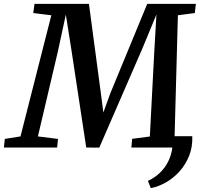

<svg xmlns="http://www.w3.org/2000/svg" viewBox="-58 -763 1040 993"><path d="M936.5 -58.5Q938.5 -3.5 920.5 42Q902.5 87.5 871 122.8Q839.5 158 800.5 180.2Q761.5 202.5 722 210L707 172.5Q749 153.5 779.2 120.2Q809.5 87 824.2 42Q839 -3 834.5 -58.5ZM-38 0 -33 -44.5 48 -57.5 207.5 -684 114 -695.5 120.5 -743H402L464 -278L476.5 -181L513 -281.5L703.5 -743H955L949.5 -695.5L862 -684L845 -57.5L931 -44.5L927.5 0H621.5L625.5 -45L717 -57L739.5 -488.5L751 -688L678.5 -512.5L455.5 0.5L388 0L312 -500.5L282.5 -687.5L241 -495.5L138 -57.5L242 -44.5L237.5 0Z"/></svg>

Font: Merriweather SemiBold
Style: Italic
Weight: 600
Italic angle: -7.8°
Version: Version 2.101